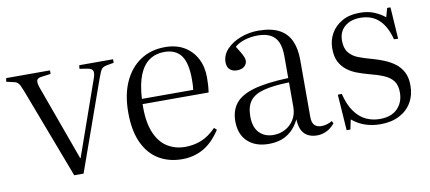

<svg xmlns="http://www.w3.org/2000/svg" viewBox="-55 -710 2038 911"><g transform="rotate(-10 964.0 -255.0)"><path d="M242 0 77 -435Q70 -453 65 -463Q60 -473 52.5 -478.5Q45 -484 31 -486L1 -493L4 -510H215V-493L171 -487Q151 -485 147.5 -474Q144 -463 152 -439L284 -75H286L413 -436Q421 -457 418 -470Q415 -483 392 -487L354 -493L356 -510H519V-493L485 -487Q468 -484 460.5 -475.5Q453 -467 442 -436L287 0Z M761 14Q697 14 648.5 -15Q600 -44 573 -102.5Q546 -161 546 -248Q546 -334 574 -395.5Q602 -457 652.5 -490.5Q703 -524 770 -524Q825 -524 863 -501.5Q901 -479 922 -439.5Q943 -400 943 -348Q943 -331 942 -313Q941 -295 938 -276H620Q618 -192 639.5 -140Q661 -88 699 -64.5Q737 -41 784 -41Q826 -41 862.5 -55.5Q899 -70 934 -106L946 -95Q908 -37 862 -11.5Q816 14 761 14ZM621 -301H868Q870 -313 870.5 -325.5Q871 -338 871 -351Q871 -431 844.5 -466.5Q818 -502 764 -502Q723 -502 692 -481Q661 -460 643 -415.5Q625 -371 621 -301Z M1178 14Q1114 14 1076.5 -21Q1039 -56 1039 -119Q1039 -170 1065.5 -204Q1092 -238 1153.5 -256Q1215 -274 1322 -278V-383Q1322 -426 1310 -452Q1298 -478 1274 -490Q1250 -502 1214 -502Q1180 -502 1150 -492.5Q1120 -483 1103 -467Q1116 -447 1123.5 -433.5Q1131 -420 1134.5 -411Q1138 -402 1138 -395Q1138 -378 1125 -367Q1112 -356 1090 -356Q1068 -356 1055 -368Q1042 -380 1042 -403Q1042 -438 1068 -465.5Q1094 -493 1135 -508.5Q1176 -524 1220 -524Q1282 -524 1320 -504Q1358 -484 1375.5 -446Q1393 -408 1393 -354V-78Q1393 -50 1405 -38Q1417 -26 1438 -26Q1452 -26 1465 -30Q1478 -34 1490 -41L1496 -29Q1478 -7 1456 3.5Q1434 14 1411 14Q1372 14 1350 -8Q1328 -30 1326 -78Q1309 -44 1286.5 -24Q1264 -4 1237.5 5Q1211 14 1178 14ZM1207 -24Q1238 -24 1264 -38Q1290 -52 1306 -78Q1322 -104 1322 -139V-257Q1246 -255 1200 -243Q1154 -231 1133.5 -204Q1113 -177 1113 -129Q1113 -78 1138.5 -51Q1164 -24 1207 -24Z M1552 14 1540 -159 1559 -160Q1573 -104 1597 -71.5Q1621 -39 1651.5 -25Q1682 -11 1717 -11Q1773 -11 1802.5 -41.5Q1832 -72 1832 -119Q1832 -154 1816.5 -174.5Q1801 -195 1771 -207.5Q1741 -220 1697 -231Q1672 -238 1646.5 -247.5Q1621 -257 1599.5 -273.5Q1578 -290 1565 -315Q1552 -340 1552 -379Q1552 -419 1570.5 -451.5Q1589 -484 1624 -504Q1659 -524 1709 -524Q1750 -524 1780 -511Q1810 -498 1830 -481L1842 -524H1858L1868 -371L1848 -372Q1832 -435 1797.5 -467.5Q1763 -500 1708 -500Q1661 -500 1632.5 -475.5Q1604 -451 1604 -408Q1604 -371 1621 -350Q1638 -329 1667 -318Q1696 -307 1730 -298Q1759 -290 1787 -278.5Q1815 -267 1837.5 -250Q1860 -233 1873.5 -207Q1887 -181 1887 -143Q1887 -97 1866.5 -61.5Q1846 -26 1807.5 -6Q1769 14 1716 14Q1678 14 1644 3Q1610 -8 1580 -33L1570 14Z"/></g></svg>

Font: Literata 60pt Light
Style: Regular
Weight: 300
Designer: Latin by Veronika Burian and Jose Scaglione. Greek by Irene Vlachou. Cyrillic by Vera Evstafieva.
Foundry: TypeTogether
Version: Version 3.103;gftools[0.9.29]